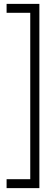

<svg xmlns="http://www.w3.org/2000/svg" viewBox="-20 -760 282 990"><path d="M14 164H136V-694H14V-740H183V210H14Z"/></svg>

Font: Georama SemiCondensed Light
Style: Regular
Weight: 300
Width: 4
Designer: Jean-Baptiste Levee
Foundry: Production Type
Version: Version 1.000